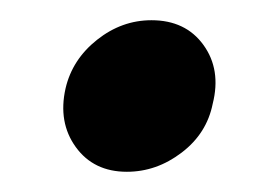

<svg xmlns="http://www.w3.org/2000/svg" viewBox="-20 -344 272 188"><path d="M104.2 -175.8Q71.7 -175.8 54.2 -200Q36.7 -224.2 44.2 -257.5Q50.8 -285.8 75 -305Q99.2 -324.2 128.3 -324.2Q161.7 -324.2 179.2 -300Q196.7 -275.8 188.3 -242.5Q182.5 -213.3 157.9 -194.6Q133.3 -175.8 104.2 -175.8Z"/></svg>

Font: Funnel Sans Medium
Style: Italic
Weight: 500
Italic angle: -14.036°
Version: Version 1.000; Beta; Release 5; Build 24; ttfautohint (v1.8.